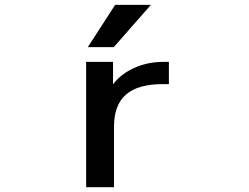

<svg xmlns="http://www.w3.org/2000/svg" viewBox="-20 -781 1040 802"><path d="M460.9 -760.7H610.4L455.1 -584H346.7ZM685.5 -429.7H661.1Q555.7 -429.7 505.9 -385.7Q456.1 -341.8 456.1 -251V1H339.8V-522.5H452.1V-428.7Q482.4 -469.7 536.1 -495.1Q593.8 -522.5 661.1 -522.5H685.5Z"/></svg>

Font: Gen Shin Gothic Monospace Medium
Style: Regular
Weight: 500
Designer: [Source Han Sans]
Ryoko NISHIZUKA  (kana & ideographs); Paul D. Hunt (Latin, Greek & Cyrillic); Wenlong ZHANG  (bopomofo
Version: Version 1.002.20150607